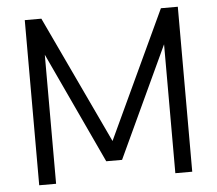

<svg xmlns="http://www.w3.org/2000/svg" viewBox="-51 -777 944 834"><g transform="rotate(-5 420.5 -360.0)"><path d="M86.7 0V-720H159L420.7 -163.8L680.3 -720H754V-0.7H680.3V-562.7L454.8 -78.5H385.8L160.3 -562.7V0Z"/></g></svg>

Font: Vela Sans GX ExtLt
Style: Regular
Weight: 200
Designer: Principal design: Mikhail Sharanda - project Manrope.
Design modification: Ravid Balaliev
Foundry: Mikhail Sharanda
Version: Version 1.001